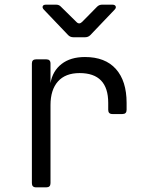

<svg xmlns="http://www.w3.org/2000/svg" viewBox="-20 -805 640 825"><path d="M135 0Q117 0 117 -18V-532Q117 -550 135 -550H179Q197 -550 197 -532V-448Q206 -500 244.5 -530Q283 -560 345 -560Q432 -560 478 -508.5Q524 -457 524 -363V-333Q524 -315 506 -315H463Q445 -315 445 -333V-363Q445 -491 322 -491Q261 -491 229 -455Q197 -419 197 -353V-18Q197 0 179 0ZM295 -645Q282 -645 273 -654L169 -763Q161 -771 163.5 -778Q166 -785 178 -785H221Q234 -785 242 -776L308 -711Q320 -698 333 -711L397 -776Q406 -785 419 -785H462Q474 -785 477 -778Q480 -771 472 -763L368 -654Q359 -645 346 -645Z"/></svg>

Font: Pitagon Sans Mono Light
Style: Regular
Weight: 300
Monospace: yes
Designer: Travis Tran
Foundry: Pitagon
Version: Version 1.001; ttfautohint (v1.8.4.7-5d5b);gftools[0.9.26]